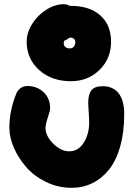

<svg xmlns="http://www.w3.org/2000/svg" viewBox="-20 -898 669 920"><path d="M319.8 -508.8Q227.5 -508.8 167.7 -562.3Q107.9 -615.7 107.9 -698.2Q107.9 -741.7 134.3 -783.7Q160.6 -825.7 202.4 -851.8Q244.1 -877.9 286.1 -877.9Q301.8 -877.9 314.9 -869.1L316.9 -870.1Q409.2 -870.1 460.7 -824.2Q512.2 -778.3 512.2 -698.2Q512.2 -617.2 456.8 -563Q401.4 -508.8 319.8 -508.8ZM285.2 -690.9Q285.2 -679.7 293.2 -672.9Q301.3 -666 314.9 -666Q326.2 -666 333.5 -674.6Q340.8 -683.1 340.8 -695.8Q340.8 -705.6 334.7 -711.7Q328.6 -717.8 317.9 -717.8Q311.5 -717.8 303.2 -710.9Q294.9 -704.1 289.1 -704.1Q285.2 -697.8 285.2 -690.9ZM323.2 2Q258.3 2 200.7 -26.1Q143.1 -54.2 105.7 -97.2Q68.4 -140.1 46.6 -189.9Q24.9 -239.7 24.9 -285.2Q24.9 -367.2 57.1 -446.8Q63 -463.9 77.4 -474.9Q91.8 -485.8 110.8 -485.8Q157.7 -485.8 189 -456.3Q220.2 -426.8 220.2 -378.9Q220.2 -367.7 209.2 -335.2Q198.2 -302.7 198.2 -285.2Q198.2 -245.6 235.6 -209.2Q272.9 -172.9 311 -172.9Q355.5 -172.9 381.3 -214.4Q407.2 -255.9 407.2 -310.1Q407.2 -331.1 405 -361.6Q402.8 -392.1 402.8 -407.2Q402.8 -446.3 418.2 -465.6Q433.6 -484.9 472.2 -484.9Q521.5 -484.9 548.3 -451.2Q575.2 -417.5 575.2 -351.1Q575.2 -264.2 555.9 -196Q536.6 -127.9 502.2 -85.2Q467.8 -42.5 422.4 -20.3Q377 2 323.2 2Z"/></svg>

Font: Shantell Sans Irregular Bouncy
Style: Regular
Weight: 800
Designer: Stephen Nixon, Anya Danilova, Shantell Martin
Foundry: Arrow Type
Version: Version 1.006;[9816181b4]